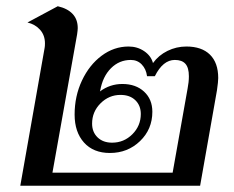

<svg xmlns="http://www.w3.org/2000/svg" viewBox="-20 -595 748 615"><path d="M679 -345Q679 -334 675 -306L621 0H45L123 -442Q124 -447 124 -456Q124 -482 108.5 -499.5Q93 -517 68 -523L165 -575Q196 -568 212.5 -550.5Q229 -533 229 -505Q229 -499 227 -485L148 -42H533L581 -312Q585 -332 585 -351Q585 -378 574 -390.5Q563 -403 540 -403Q502 -403 476 -351H451Q448 -374 434 -388.5Q420 -403 399 -403Q362 -403 335.5 -376.5Q309 -350 301 -305L300 -302Q332 -326 372 -326Q415 -326 441.5 -301.5Q468 -277 468 -237Q468 -181 428.5 -143Q389 -105 332 -105Q279 -105 249 -138.5Q219 -172 219 -228Q219 -287 242.5 -337Q266 -387 305.5 -416.5Q345 -446 392 -446Q420 -446 442 -431Q464 -416 470 -393Q488 -418 516.5 -432Q545 -446 577 -446Q626 -446 652.5 -420Q679 -394 679 -345ZM275 -199Q275 -172 292.5 -155Q310 -138 339 -138Q377 -138 404 -165Q431 -192 431 -230Q431 -257 413.5 -274Q396 -291 366 -291Q329 -291 302 -264Q275 -237 275 -199Z"/></svg>

Font: Fahkwang
Style: Italic
Weight: 400
Italic angle: -10°
Version: Version 1.000; ttfautohint (v1.6)